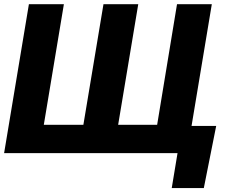

<svg xmlns="http://www.w3.org/2000/svg" viewBox="-25 -748 1108 938"><path d="M1031.2 -132.8 970.7 170.9H814L842.3 0H786.1L808.1 -132.8ZM116.2 -727.5H287.1L189 -138.2H382.3L480.5 -727.5H650.4L552.2 -138.2H742.7L839.8 -727.5H1009.8L888.7 0H-4.9Z"/></svg>

Font: Inter Tight ExtraBold
Style: Italic
Weight: 800
Italic angle: -9.39999°
Designer: Rasmus Andersson
Foundry: rsms
Version: Version 3.004